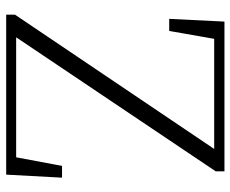

<svg xmlns="http://www.w3.org/2000/svg" viewBox="-84 -680 763 636"><g transform="rotate(90 298.0 -361.5)"><path d="M28 0V-29L485 -707L477 -677V-689H281H84L112 -711L82 -540H42L51 -723H547V-694L91 -15L100 -46V-33H312H524L497 -14L529 -185H568L558 0Z"/></g></svg>

Font: Source Han Serif JP VF
Style: Regular
Weight: 250
Designer: Ryoko NISHIZUKA 西塚涼子 (kana & ideographs); Frank Grießhammer (Latin, Greek & Cyrillic); Wenlong ZHANG 张文龙 (bopomofo); San
Foundry: Adobe
Version: Version 2.001;hotconv 1.1.0;makeotfexe 2.6.0